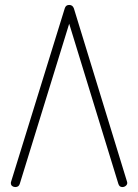

<svg xmlns="http://www.w3.org/2000/svg" viewBox="-20 -751 559 777"><path d="M60 -7Q56 6 42 6Q35 6 29.5 2Q24 -2 24 -10Q24 -14 25 -16L242 -717Q246 -731 260 -731Q274 -731 279 -717L494 -16Q494 -14 494.5 -13.5Q495 -13 495 -11Q495 -4 489 1Q483 6 475 6Q463 6 459 -7L260 -655Z"/></svg>

Font: AkaAcidDosis
Style: ExtraLight
Weight: 250
Designer: Edgar Tolentino, Pablo Impallari, Igino Marini, Aka-Acid
Foundry: Edgar Tolentino, Pablo Impallari, Igino Marini, Aka-Acid
Version: Version 1.007